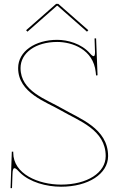

<svg xmlns="http://www.w3.org/2000/svg" viewBox="-20 -970 613 1000"><path d="M123 -805 276.5 -940H279.5L433 -805L440 -812.5L283.5 -950H272.5L116 -812.5ZM278 -751.5C355 -751.5 466 -713.5 478.5 -594.5L480 -580C480 -578 481.5 -576.5 484 -576.5C486.5 -576.5 488 -578 488 -580L480.5 -770H472.5C473 -750.5 474.5 -708 474.5 -708C474.5 -705.5 475 -703 475 -700.5C475 -685 473 -677.5 467.5 -677.5C463.5 -677.5 457 -682 448.5 -692C403.5 -743.5 331.5 -762.5 278 -762.5C163 -762.5 74.5 -702.5 74.5 -615.5C74.5 -485.5 220 -440 299.5 -393.5C390.5 -340.5 530.5 -294.5 530.5 -157C530.5 -70.5 434.5 -8.5 298 -8.5C180 -8.5 49 -64 49 -174.5V-180H41.5L35 10H42.5L45 -62C45.5 -85.5 49 -94 55.5 -94C62.5 -94 72.5 -83.5 84.5 -70.5C135.5 -21 221 2.5 298 2.5C440 2.5 543 -64.5 543 -157C543 -302 393.5 -352.5 304.5 -404.5C221.5 -453 87 -494 87 -615.5C87 -694.5 165.5 -751.5 278 -751.5Z"/></svg>

Font: Znikomit
Style: Regular
Weight: 100
Designer: gluk
Foundry: gluk
Version: Version 0.55